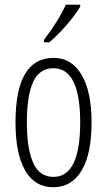

<svg xmlns="http://www.w3.org/2000/svg" viewBox="-20 -786 455 816"><path d="M166.5 -606V-616.2Q228 -696.3 259.8 -766.1H320.8V-757.8Q302.7 -725.6 262.7 -679.2Q223.6 -634.8 189.5 -606ZM94.2 -266.1Q94.2 -151.9 121.6 -92.8Q148.4 -34.2 207 -34.2Q320.8 -34.2 320.8 -266.1Q320.8 -496.1 207 -496.1Q147.5 -496.1 121.1 -438.5Q94.2 -379.4 94.2 -266.1ZM369.1 -266.1Q369.1 -131.8 327.1 -61.5Q284.7 9.8 206.1 9.8Q127.9 9.8 86.9 -61.5Q45.9 -132.8 45.9 -266.1Q45.9 -540 208 -540Q284.2 -540 326.7 -468.3Q369.1 -396.5 369.1 -266.1Z"/></svg>

Font: Germano
Style: Regular
Weight: 300
Width: 3
Foundry: Ascender Corporation
Version: Version 1.10; ttfautohint (v1.5)